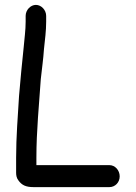

<svg xmlns="http://www.w3.org/2000/svg" viewBox="-20 -722 555 786"><path d="M85 -657V-633C85 -598 80 -565 77 -529C70 -467 64 -396 58 -330C53 -246 46 -162 46 -76V-15C46 -4 48 7 55 16C69 36 86 44 117 44H428C451 44 470 25 470 0C470 -25 451 -46 428 -46H129V-76C129 -188 140 -292 147 -398C152 -446 157 -476 160 -521C164 -559 169 -595 169 -633V-657C169 -681 149 -702 127 -702C105 -702 85 -681 85 -657Z"/></svg>

Font: Electronic
Style: Circ
Weight: 900
Version: Version 1.011